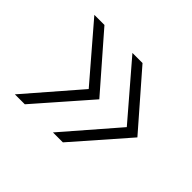

<svg xmlns="http://www.w3.org/2000/svg" viewBox="-110 -690 820 820"><g transform="rotate(45 300.0 -280.0)"><path d="M340 -40H280L487 -279L280 -520H341L550 -280ZM110 -40H50L257 -279L50 -520H111L320 -280Z"/></g></svg>

Font: Maple Mono NL Thin
Style: Italic
Weight: 250
Italic angle: -10°
Monospace: yes
Designer: subframe7536
Version: Version 7.000